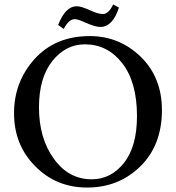

<svg xmlns="http://www.w3.org/2000/svg" viewBox="-20 -827 790 862"><path d="M324 -799Q345 -799 386 -780Q421 -764 442 -764Q468 -764 488 -807L514 -793Q486 -706 430 -706Q407 -706 360 -727Q330 -741 315 -741Q289 -741 266 -697L241 -715Q274 -799 324 -799ZM383 -665Q516 -665 612 -572Q707 -479 707 -333Q707 -175 610 -80Q513 15 371 15Q232 15 138 -81Q43 -176 43 -319Q43 -460 136 -563Q229 -665 383 -665ZM361 -628Q275 -628 215 -553Q155 -478 155 -345Q155 -206 222 -114Q288 -22 392 -22Q478 -22 537 -96Q595 -170 595 -306Q595 -458 529 -543Q463 -628 361 -628Z"/></svg>

Font: Pochaevsk
Style: Regular
Weight: 400
Version: Version 1.210; ttfautohint (v1.8.4.7-5d5b)